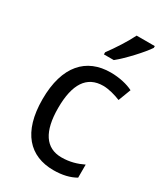

<svg xmlns="http://www.w3.org/2000/svg" viewBox="-192 -849 816 942"><g transform="rotate(30 215.5 -378.0)"><path d="M398 -756V-766H295C273 -721 234 -661 202 -618V-606H258C303 -642 373 -718 398 -756ZM271 10C321 10 362 0 395 -19V-93C360 -76 321 -64 274 -64C184 -64 139 -134 139 -266C139 -401 184 -471 277 -471C308 -471 347 -460 376 -448L403 -519C372 -535 325 -546 276 -546C140 -546 51 -455 51 -265C51 -78 137 10 271 10Z"/></g></svg>

Font: Noto Sans Lao UI SemCond
Style: Regular
Weight: 400
Width: 4
Designer: Monotype Design Team
Foundry: Monotype Imaging Inc.
Version: Version 2.000